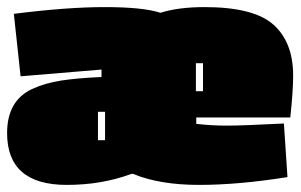

<svg xmlns="http://www.w3.org/2000/svg" viewBox="-20 -511 848 541"><path d="M806 -298Q806 -255 798 -180H533V-162Q576 -157 619 -157Q662 -157 780 -163L790 -12Q652 10 541 10Q430 10 355 -21H350Q267 10 168 10Q0 10 0 -136Q0 -227 70 -260Q107 -277 152 -284Q197 -291 266 -294V-315L38 -296L19 -472Q168 -491 275.5 -491Q383 -491 432 -475Q483 -491 556 -491Q695 -491 750.5 -441.5Q806 -392 806 -298ZM256 -196V-116H276V-196ZM552 -254V-333H532V-254Z"/></svg>

Font: Passion One Black
Style: Regular
Weight: 900
Designer: Alejandro Lo Celso
Foundry: Fontstage
Version: Version 1.002